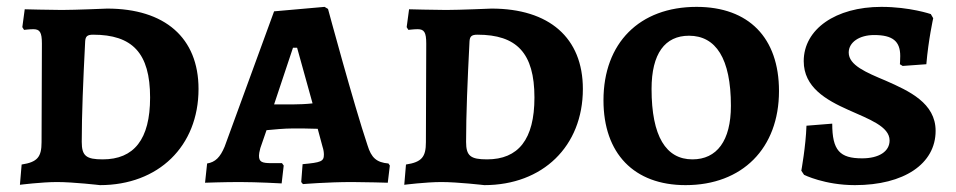

<svg xmlns="http://www.w3.org/2000/svg" viewBox="-20 -530 2783 559"><path d="M271 9C441 9 558 -104 558 -271C558 -420 460 -505 292 -505C292 -505 198 -501 160 -501C128 -501 52 -503 52 -503L45 -451L50 -443C50 -443 66 -445 77 -445C96 -445 102 -436 102 -403L101 -116C101 -73 89 -58 43 -51L38 8C38 8 101 0 146 0C194 0 271 9 271 9ZM251 -429C365 -429 417 -376 417 -246C417 -124 370 -66 279 -66C231 -66 218 -76 218 -117C218 -196 222 -293 228 -410C229 -424 234 -429 251 -429Z M862 6C862 6 933 0 1005 0C1043 0 1109 2 1109 2L1115 -48L1111 -54C1076 -57 1061 -71 1050 -107C1010 -226 935 -504 935 -504L925 -510L778 -497L634 -103C621 -72 607 -58 583 -54L577 2C577 2 632 0 678 0C730 0 800 4 800 4L806 -48L801 -55H770C742 -55 734 -59 734 -77C734 -81 735 -88 738 -99L756 -151C777 -153 808 -156 832 -156C851 -156 884 -156 905 -155L919 -103C922 -94 923 -86 923 -80C923 -60 915 -57 861 -52L857 0ZM778 -226 833 -391H845L890 -229C873 -227 849 -226 832 -226Z M1390 9C1560 9 1677 -104 1677 -271C1677 -420 1579 -505 1411 -505C1411 -505 1317 -501 1279 -501C1247 -501 1171 -503 1171 -503L1164 -451L1169 -443C1169 -443 1185 -445 1196 -445C1215 -445 1221 -436 1221 -403L1220 -116C1220 -73 1208 -58 1162 -51L1157 8C1157 8 1220 0 1265 0C1313 0 1390 9 1390 9ZM1370 -429C1484 -429 1536 -376 1536 -246C1536 -124 1489 -66 1398 -66C1350 -66 1337 -76 1337 -117C1337 -196 1341 -293 1347 -410C1348 -424 1353 -429 1370 -429Z M1976 9C2141 9 2248 -98 2248 -265C2248 -420 2160 -510 2008 -510C1842 -510 1737 -405 1737 -238C1737 -83 1826 9 1976 9ZM1996 -66C1919 -66 1877 -133 1877 -271C1877 -374 1916 -426 1986 -426C2064 -426 2108 -360 2108 -222C2108 -120 2067 -66 1996 -66Z M2469 9C2612 9 2704 -53 2704 -149C2704 -230 2627 -265 2559 -295C2502 -319 2451 -340 2451 -377C2451 -407 2482 -428 2525 -428C2579 -428 2601 -410 2601 -367C2601 -355 2600 -343 2600 -343L2608 -338L2677 -343C2683 -414 2697 -477 2697 -477L2690 -489C2690 -489 2629 -510 2546 -510C2413 -510 2320 -445 2320 -352C2320 -276 2385 -239 2450 -210C2510 -183 2570 -162 2570 -121C2570 -89 2539 -69 2490 -69C2425 -69 2403 -92 2403 -170L2328 -164C2326 -104 2313 -33 2313 -33L2321 -21C2321 -21 2381 9 2469 9Z"/></svg>

Font: Alegreya SC
Style: Bold
Weight: 700
Designer: Juan Pablo del Peral
Foundry: Huerta Tipografica
Version: Version 2.007;PS 002.007;hotconv 1.0.88;makeotf.lib2.5.64775